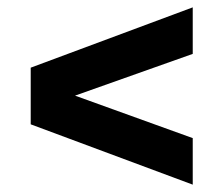

<svg xmlns="http://www.w3.org/2000/svg" viewBox="-20 -641 608 522"><path d="M504 -139 63.5 -303V-457L504 -621V-494.5L184 -381L504 -265.5Z"/></svg>

Font: Encode Sans SmExp
Style: Bold
Weight: 700
Width: 6
Designer: Multiple Designers
Foundry: Impallari Type
Version: Version 3.002; ttfautohint (v1.8.3) -l 8 -r 50 -G 200 -x 14 